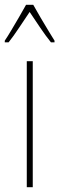

<svg xmlns="http://www.w3.org/2000/svg" viewBox="-41 -834 248 803"><path d="M96 -51H71V-578H96ZM98 -814Q111 -791 129.5 -759Q148 -727 164.5 -700.5Q181 -674 187 -664V-657H172Q151 -683 127 -718.5Q103 -754 83 -784Q64 -756 39.5 -719Q15 -682 -5 -657H-21V-664Q-10 -680 6 -707Q22 -734 39 -763Q56 -792 68 -814Z"/></svg>

Font: Noto Sans Tamil UI ExtraCondensed Thin
Style: Regular
Weight: 100
Width: 2
Designer: Jelle Bosma - Monotype Design Team
Foundry: Monotype Imaging Inc.
Version: Version 2.004; ttfautohint (v1.8.4.7-5d5b)